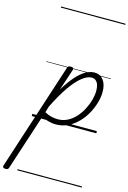

<svg xmlns="http://www.w3.org/2000/svg" viewBox="-339 -1102 1144 1710"><g transform="rotate(15 232.5 -247.5)"><path d="M-106 515Q-119 515 -126 508.5Q-133 502 -129 491L191 -494Q195 -506 201 -510.5Q207 -515 221 -515Q238 -515 244 -509.5Q250 -504 247 -492L181 -293Q228 -371 272.5 -421Q317 -471 359 -495Q401 -519 441 -519Q492 -519 523 -479.5Q554 -440 554 -371Q554 -325 539.5 -272.5Q525 -220 497 -168.5Q469 -117 428 -75Q387 -33 336 -8Q285 17 223 17Q192 17 157.5 7.5Q123 -2 94 -22L-75 496Q-78 506 -84.5 510.5Q-91 515 -106 515ZM108 -64Q144 -45 173.5 -38.5Q203 -32 230 -32Q279 -32 320.5 -53.5Q362 -75 394.5 -111.5Q427 -148 450 -192.5Q473 -237 485 -282Q497 -327 497 -365Q497 -396 489.5 -419.5Q482 -443 466 -456Q450 -469 427 -469Q388 -469 339 -430Q290 -391 236 -313.5Q182 -236 125 -120ZM0 490H595V500H0ZM0 -20H595V0H0ZM0 -505H595V-500H0ZM0 -1010H595V-1000H0Z"/></g></svg>

Font: Playwrite NZ Guides
Style: Regular
Weight: 400
Designer: Veronika Burian, José Scaglione
Foundry: TypeTogether
Version: Version 1.003